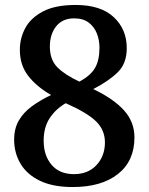

<svg xmlns="http://www.w3.org/2000/svg" viewBox="-20 -744 599 774"><path d="M273 10Q193 10 140.5 -15.5Q88 -41 62.5 -84.5Q37 -128 37 -181Q37 -226 56 -258.5Q75 -291 108.5 -315.5Q142 -340 186 -361Q127 -395 93.5 -438.5Q60 -482 60 -543Q60 -590 82 -631Q104 -672 153.5 -698Q203 -724 285 -724Q386 -724 438.5 -675Q491 -626 491 -550Q491 -488 454.5 -452.5Q418 -417 356 -385Q439 -345 480.5 -298.5Q522 -252 522 -190Q522 -95 455.5 -42.5Q389 10 273 10ZM278 -42Q335 -42 369 -78.5Q403 -115 403 -170Q403 -220 367 -255Q331 -290 245 -328Q205 -305 180.5 -268Q156 -231 156 -177Q156 -117 188 -79.5Q220 -42 278 -42ZM300 -415Q345 -439 363 -470Q381 -501 381 -552Q381 -582 370.5 -609Q360 -636 337.5 -653Q315 -670 279 -670Q232 -670 206.5 -638Q181 -606 181 -556Q181 -503 211.5 -472.5Q242 -442 300 -415Z"/></svg>

Font: Noto Serif Khojki
Style: Regular
Weight: 400
Designer: Juan Bruce
Version: Version 2.002